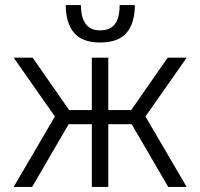

<svg xmlns="http://www.w3.org/2000/svg" viewBox="-20 -739 792 759"><path d="M645 0 482 -280 643 -511H718L533 -247V-316L718 0ZM34 0 219 -316V-247L34 -511H109L270 -280L107 0ZM343 0V-511H408V0ZM230 -248V-304H519V-248ZM376 -571Q305 -571 272.5 -609.5Q240 -648 240 -719H300Q300 -669 319 -644Q338 -619 376 -619Q416 -619 434.5 -644Q453 -669 453 -719H513Q513 -648 480.5 -609.5Q448 -571 376 -571Z"/></svg>

Font: TikTok Sans 24pt Light
Style: Regular
Weight: 300
Version: Version 4.000